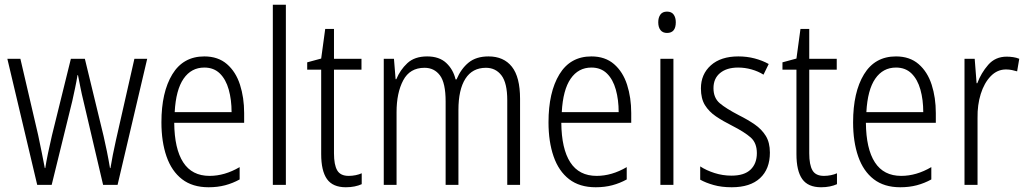

<svg xmlns="http://www.w3.org/2000/svg" viewBox="-20 -780 4331 810"><path d="M332 -354Q325 -382 319.5 -410Q314 -438 309 -463H307Q303 -438 297 -409.5Q291 -381 285 -354L198 0H137L11 -532H66L141 -210Q149 -172 156 -137.5Q163 -103 169 -71H171Q175 -97 182.5 -133.5Q190 -170 199 -208L279 -532H338L417 -206Q424 -176 431 -141.5Q438 -107 444 -71H446Q451 -100 456 -126.5Q461 -153 469 -188L547 -532H601L476 0H415Z M842 -542Q900 -542 937.5 -509.5Q975 -477 992.5 -422.5Q1010 -368 1010 -303V-262H715Q716 -152 753 -95Q790 -38 864 -38Q928 -38 991 -75V-23Q962 -7 930 1.5Q898 10 860 10Q792 10 748 -24Q704 -58 682.5 -120Q661 -182 661 -264Q661 -391 707 -466.5Q753 -542 842 -542ZM842 -495Q787 -495 754.5 -448Q722 -401 717 -307H957Q957 -359 945 -402Q933 -445 907.5 -470Q882 -495 842 -495Z M1186 0H1131V-760H1186Z M1451 -38Q1466 -38 1480.5 -41Q1495 -44 1506 -49V-3Q1493 3 1476 6.5Q1459 10 1439 10Q1384 10 1359.5 -24.5Q1335 -59 1335 -130V-486H1276V-517L1335 -533L1352 -658H1389V-532H1505V-486H1389V-133Q1389 -85 1402.5 -61.5Q1416 -38 1451 -38Z M2041 -542Q2105 -542 2139.5 -498.5Q2174 -455 2174 -363V0H2120V-357Q2120 -430 2095.5 -462Q2071 -494 2030 -494Q1973 -494 1943.5 -448Q1914 -402 1914 -316V0H1860V-352Q1860 -430 1836 -462Q1812 -494 1771 -494Q1709 -494 1681 -441Q1653 -388 1653 -307V0H1599V-532H1642L1649 -446H1652Q1668 -485 1698.5 -513.5Q1729 -542 1782 -542Q1833 -542 1862.5 -514.5Q1892 -487 1902 -445H1906Q1925 -490 1957 -516Q1989 -542 2041 -542Z M2475 -542Q2533 -542 2570.5 -509.5Q2608 -477 2625.5 -422.5Q2643 -368 2643 -303V-262H2348Q2349 -152 2386 -95Q2423 -38 2497 -38Q2561 -38 2624 -75V-23Q2595 -7 2563 1.5Q2531 10 2493 10Q2425 10 2381 -24Q2337 -58 2315.5 -120Q2294 -182 2294 -264Q2294 -391 2340 -466.5Q2386 -542 2475 -542ZM2475 -495Q2420 -495 2387.5 -448Q2355 -401 2350 -307H2590Q2590 -359 2578 -402Q2566 -445 2540.5 -470Q2515 -495 2475 -495Z M2794 -731Q2813 -731 2822 -718.5Q2831 -706 2831 -686Q2831 -641 2794 -641Q2776 -641 2766.5 -653Q2757 -665 2757 -686Q2757 -706 2766 -718.5Q2775 -731 2794 -731ZM2821 -532V0H2766V-532Z M3228 -136Q3228 -67 3186.5 -28.5Q3145 10 3067 10Q3024 10 2990.5 0.5Q2957 -9 2934 -22V-78Q2960 -61 2994.5 -50Q3029 -39 3066 -39Q3120 -39 3146.5 -64.5Q3173 -90 3173 -134Q3173 -177 3147 -200Q3121 -223 3068 -250Q3030 -269 3000.5 -289Q2971 -309 2954 -336.5Q2937 -364 2937 -407Q2937 -467 2979 -504.5Q3021 -542 3095 -542Q3131 -542 3163.5 -533.5Q3196 -525 3223 -510L3201 -465Q3179 -479 3151 -487Q3123 -495 3094 -495Q3046 -495 3018 -472Q2990 -449 2990 -408Q2990 -367 3016.5 -344.5Q3043 -322 3097 -294Q3135 -275 3164 -255Q3193 -235 3210.5 -207Q3228 -179 3228 -136Z M3456 -38Q3471 -38 3485.5 -41Q3500 -44 3511 -49V-3Q3498 3 3481 6.5Q3464 10 3444 10Q3389 10 3364.5 -24.5Q3340 -59 3340 -130V-486H3281V-517L3340 -533L3357 -658H3394V-532H3510V-486H3394V-133Q3394 -85 3407.5 -61.5Q3421 -38 3456 -38Z M3760 -542Q3818 -542 3855.5 -509.5Q3893 -477 3910.5 -422.5Q3928 -368 3928 -303V-262H3633Q3634 -152 3671 -95Q3708 -38 3782 -38Q3846 -38 3909 -75V-23Q3880 -7 3848 1.5Q3816 10 3778 10Q3710 10 3666 -24Q3622 -58 3600.5 -120Q3579 -182 3579 -264Q3579 -391 3625 -466.5Q3671 -542 3760 -542ZM3760 -495Q3705 -495 3672.5 -448Q3640 -401 3635 -307H3875Q3875 -359 3863 -402Q3851 -445 3825.5 -470Q3800 -495 3760 -495Z M4227 -541Q4240 -541 4254 -539Q4268 -537 4280 -532L4271 -479Q4261 -482 4249 -484.5Q4237 -487 4224 -487Q4187 -487 4159.5 -458.5Q4132 -430 4117.5 -383.5Q4103 -337 4104 -282V0H4049V-532H4092L4100 -429H4103Q4119 -472 4149 -506.5Q4179 -541 4227 -541Z"/></svg>

Font: Noto Sans Khmer Condensed Light
Style: Regular
Weight: 300
Width: 3
Designer: Danh Hong and the Monotype Design Team
Foundry: Monotype Imaging Inc.
Version: Version 2.004; ttfautohint (v1.8.4.7-5d5b)